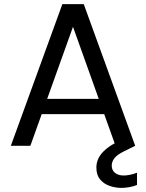

<svg xmlns="http://www.w3.org/2000/svg" viewBox="-20 -713 714 939"><path d="M568.3 -25.5 616.9 -47.5 641.2 0 586.6 27Q552.9 43.4 539.7 60.7Q526.4 77.9 526.4 96.9Q526.4 119.8 542.7 132.6Q558.9 145.3 584.9 145.3Q599.1 145.3 616.2 141.8Q633.4 138.3 650.1 131.6V191.6Q633.4 198.4 613.6 202.1Q593.8 205.9 573.8 205.9Q544.2 205.9 515.8 196Q487.4 186.1 469.3 164.3Q451.3 142.5 451.3 106.2Q451.3 81.9 462.4 59.5Q473.6 37.1 499.4 15.4Q525.2 -6.3 568.3 -25.5ZM285 -692.8H389.6L641.2 0H545L315.4 -642.3H358.6L128.5 0H33ZM132.9 -154.7 156.2 -229.4H512.5L536.9 -154.7Z"/></svg>

Font: Poppins Variable
Style: Regular
Weight: 100
Designer: Jonny Pinhorn
Foundry: Indian Type Foundry
Version: Version 6.000